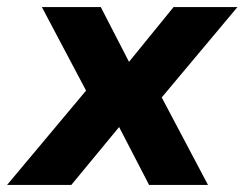

<svg xmlns="http://www.w3.org/2000/svg" viewBox="-61 -521 689 541"><path d="M-41 0 206 -295 211 -210 57 -501H223L306 -340H297L428 -501H608L365 -211L368 -297L525 0H359L270 -172H282L140 0Z"/></svg>

Font: Nunito Sans 8pt ExtraBold
Style: Italic
Weight: 800
Italic angle: -9°
Version: Version 3.101;gftools[0.9.27]